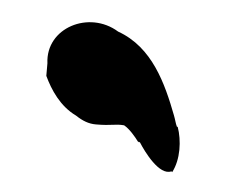

<svg xmlns="http://www.w3.org/2000/svg" viewBox="-29 -144 290 244"><g transform="rotate(5 116.0 -22.5)"><path d="M28 -40C36 -23 49 -3 70 7C79 13 87 16 96 16C117 16 120 13 132 14C139 18 146 26 152 34V33L154 34C161 45 182 74 197 67L198 68C207 51 206 27 200 10H199C197 6 196 1 194 -4C179 -43 159 -88 114 -104C75 -128 22 -101 28 -56Z"/></g></svg>

Font: Vapor
Style: Sbd
Weight: 600
Foundry: Cannot Into Space Fonts
Version: Version 0.179